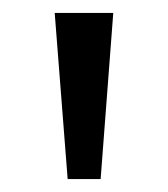

<svg xmlns="http://www.w3.org/2000/svg" viewBox="-20 -734 261 298"><path d="M64.9 -713.9 85 -456.1H136.2L155.8 -713.9Z"/></svg>

Font: Sahel
Style: Regular
Weight: 400
Foundry: Saber Rastikerdar (saber.rastikerdar@gmail.com)
Version: Version 3.4.0